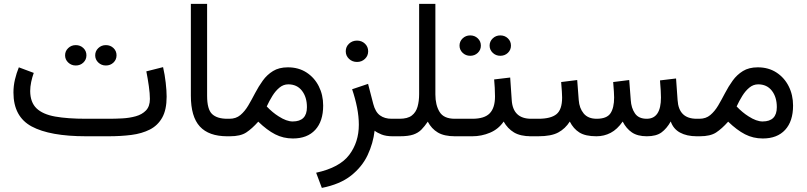

<svg xmlns="http://www.w3.org/2000/svg" viewBox="-20 -692 4096 975"><path d="M531.2 0H417.5Q233.4 0 140.9 -49.8Q48.3 -99.6 48.3 -222.2Q48.3 -255.9 55.9 -288.1Q63.5 -320.3 75.7 -350.1L151.4 -321.8Q143.6 -300.3 138.4 -275.9Q133.3 -251.5 133.3 -229.5Q133.8 -172.4 165.5 -141.8Q197.3 -111.3 260.3 -100.1Q323.2 -88.9 417.5 -88.9H531.7Q564.9 -88.9 601.3 -90.8Q637.7 -92.8 669.4 -101.6Q701.2 -110.4 721.2 -131.1Q741.2 -151.9 741.2 -189.5Q741.2 -216.8 735.8 -254.6Q730.5 -292.5 723.1 -329.6L808.1 -351.1Q816.9 -313 821.5 -272.2Q826.2 -231.4 826.2 -201.2Q826.2 -134.8 803.7 -94.7Q781.2 -54.7 741 -34.2Q700.7 -13.7 647.2 -6.8Q593.8 0 531.2 0ZM463.4 -411.1Q463.4 -432.6 479.2 -447.8Q495.1 -462.9 517.6 -462.9Q540.5 -462.9 556.2 -448Q571.8 -433.1 571.8 -411.1Q571.8 -389.2 556.2 -374.3Q540.5 -359.4 517.6 -359.4Q495.1 -359.4 479.2 -374.5Q463.4 -389.6 463.4 -411.1ZM310.5 -411.1Q310.5 -432.6 326.4 -447.8Q342.3 -462.9 364.7 -462.9Q387.7 -462.9 403.3 -448Q418.9 -433.1 418.9 -411.1Q418.9 -389.2 403.3 -374.3Q387.7 -359.4 364.7 -359.4Q342.3 -359.4 326.4 -374.5Q310.5 -389.6 310.5 -411.1Z M949.2 -672.4H1031.7V-205.6Q1031.7 -136.7 1057.1 -112.8Q1082.5 -88.9 1133.8 -88.9H1146V0H1133.8Q1040.5 0 994.9 -49.6Q949.2 -99.1 949.2 -206.1Z M1467.3 11.2Q1418.5 11.2 1377.2 -10Q1335.9 -31.2 1291.5 -74.2Q1259.8 -38.6 1230.5 -19.3Q1201.2 0 1147.9 0H1126.5V-88.9H1145.5Q1178.2 -88.9 1200.7 -107.7Q1223.1 -126.5 1240.7 -156.2Q1258.3 -186 1275.6 -219.5Q1293 -252.9 1314.5 -282.7Q1335.9 -312.5 1366.5 -331.3Q1397 -350.1 1441.9 -350.1Q1496.1 -350.1 1536.4 -324Q1576.7 -297.9 1598.9 -253.9Q1621.1 -210 1621.1 -155.8Q1621.1 -76.2 1580.8 -32.5Q1540.5 11.2 1467.3 11.2ZM1443.8 -263.7Q1419.4 -263.7 1399.4 -247.3Q1379.4 -231 1363.3 -205.1Q1347.2 -179.2 1334.5 -151.4Q1363.8 -120.6 1395 -101.1Q1435.1 -75.2 1466.3 -75.2Q1538.6 -75.2 1538.6 -147.9Q1538.6 -198.7 1513.4 -231.2Q1488.3 -263.7 1443.8 -263.7Z M1735.8 -431.6Q1735.8 -454.6 1752.4 -470.2Q1769 -485.8 1793 -485.8Q1816.9 -485.8 1833.3 -470.2Q1849.6 -454.6 1849.6 -431.6Q1849.6 -408.7 1833.3 -393.1Q1816.9 -377.4 1793 -377.4Q1769 -377.4 1752.4 -393.1Q1735.8 -408.7 1735.8 -431.6ZM1974.1 0Q1940.4 0 1917.7 -9Q1895 -18.1 1882.3 -28.3Q1875 35.6 1846.9 95.5Q1818.8 155.3 1762.7 199.7Q1706.5 244.1 1614.3 262.2L1585.4 185.1Q1704.6 159.2 1753.4 94.5Q1802.2 29.8 1802.2 -58.6Q1802.2 -100.1 1793.2 -145.8Q1784.2 -191.4 1768.1 -238.8L1849.1 -266.1L1875.5 -164.1Q1886.2 -123 1909.7 -106Q1933.1 -88.9 1968.8 -88.9H1987.3V0Z M2108.4 -213.9V-672.4H2190.9V-212.4Q2190.9 -158.7 2212.2 -123.8Q2233.4 -88.9 2289.6 -88.9H2305.2V0H2290.5Q2235.8 0 2203.6 -19Q2171.4 -38.1 2152.3 -74.2Q2136.2 -50.3 2119.9 -33.7Q2103.5 -17.1 2078.4 -8.5Q2053.2 0 2009.8 0H1967.8V-88.9H2008.8Q2049.8 -88.9 2071 -105.2Q2092.3 -121.6 2100.3 -149.9Q2108.4 -178.2 2108.4 -213.9Z M2466.3 -460.4Q2466.3 -481.9 2482.2 -497.1Q2498 -512.2 2520.5 -512.2Q2543.5 -512.2 2559.1 -497.3Q2574.7 -482.4 2574.7 -460.4Q2574.7 -438.5 2559.1 -423.6Q2543.5 -408.7 2520.5 -408.7Q2498 -408.7 2482.2 -423.8Q2466.3 -439 2466.3 -460.4ZM2313.5 -460.4Q2313.5 -481.9 2329.3 -497.1Q2345.2 -512.2 2367.7 -512.2Q2390.6 -512.2 2406.2 -497.3Q2421.9 -482.4 2421.9 -460.4Q2421.9 -438.5 2406.2 -423.6Q2390.6 -408.7 2367.7 -408.7Q2345.2 -408.7 2329.3 -423.8Q2313.5 -439 2313.5 -460.4ZM2285.6 -88.9H2378.4Q2440.4 -88.9 2467 -116.7Q2493.7 -144.5 2493.7 -202.1Q2493.7 -225.6 2492.4 -246.6Q2491.2 -267.6 2489.3 -288.6L2570.8 -298.3L2578.6 -184.1Q2584.5 -88.9 2677.7 -88.9H2688V0H2676.8Q2622.6 0 2590.1 -19.5Q2557.6 -39.1 2537.6 -74.7Q2511.2 -36.1 2468.3 -18.1Q2425.3 0 2378.4 0H2285.6Z M3264.6 0Q3217.8 0 3189 -19.5Q3160.2 -39.1 3142.1 -74.7Q3114.7 -35.2 3081.3 -17.6Q3047.9 0 3008.8 0Q2952.6 0 2922.1 -19.3Q2891.6 -38.6 2873.5 -74.7Q2850.6 -38.6 2814.9 -19.3Q2779.3 0 2713.4 0H2668.5V-88.9H2714.4Q2776.9 -88.9 2805.7 -112.1Q2834.5 -135.3 2834.5 -196.8Q2834.5 -209.5 2833.3 -226.8Q2832 -244.1 2829.6 -275.4L2911.1 -285.6L2918.9 -183.6Q2921.9 -142.6 2944.1 -115.7Q2966.3 -88.9 3009.8 -88.9Q3061.5 -88.9 3080.1 -116.7Q3098.6 -144.5 3098.6 -196.8Q3098.6 -209.5 3097.4 -227.1Q3096.2 -244.6 3093.8 -275.4L3175.3 -285.6L3183.1 -183.6Q3185.5 -144 3204.1 -116.5Q3222.7 -88.9 3264.2 -88.9Q3336.4 -88.9 3336.4 -196.8Q3336.4 -214.4 3335.2 -233.4Q3334 -252.4 3331.5 -283.7L3413.1 -293.5L3420.9 -183.6Q3426.8 -88.9 3517.6 -88.9H3532.2V0H3518.6Q3467.3 0 3433.1 -18.8Q3398.9 -37.6 3386.2 -75.2Q3365.7 -39.1 3339.1 -19.5Q3312.5 0 3264.6 0Z M3853.5 11.2Q3804.7 11.2 3763.4 -10Q3722.2 -31.2 3677.7 -74.2Q3646 -38.6 3616.7 -19.3Q3587.4 0 3534.2 0H3512.7V-88.9H3531.7Q3564.5 -88.9 3586.9 -107.7Q3609.4 -126.5 3627 -156.2Q3644.5 -186 3661.9 -219.5Q3679.2 -252.9 3700.7 -282.7Q3722.2 -312.5 3752.7 -331.3Q3783.2 -350.1 3828.1 -350.1Q3882.3 -350.1 3922.6 -324Q3962.9 -297.9 3985.1 -253.9Q4007.3 -210 4007.3 -155.8Q4007.3 -76.2 3967 -32.5Q3926.8 11.2 3853.5 11.2ZM3830.1 -263.7Q3805.7 -263.7 3785.6 -247.3Q3765.6 -231 3749.5 -205.1Q3733.4 -179.2 3720.7 -151.4Q3750 -120.6 3781.2 -101.1Q3821.3 -75.2 3852.5 -75.2Q3924.8 -75.2 3924.8 -147.9Q3924.8 -198.7 3899.7 -231.2Q3874.5 -263.7 3830.1 -263.7Z"/></svg>

Font: Vazirmatn RD UI FD
Style: Regular
Weight: 400
Designer: Saber Rastikerdar
Foundry: Saber Rastikerdar
Version: Version 33.003